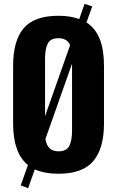

<svg xmlns="http://www.w3.org/2000/svg" viewBox="-20 -903 605 1010"><path d="M505 -697C520 -659 527 -612 527 -557V-254C527 -167 509 -102 472 -57C435 -12 373 11 288 11C239 11 197 3 163 -12L128 87L89 72L127 -35C100 -57 80 -86 68 -123C55 -159 49 -203 49 -255V-557C49 -644 67 -710 104 -754C141 -798 202 -820 288 -820C330 -820 366 -814 397 -803L425 -883L465 -869L435 -785C467 -764 490 -735 505 -697ZM217 -292 349 -666C338 -690 318 -702 288 -702C260 -702 241 -693 232 -675C222 -656 217 -630 217 -597ZM345 -136C354 -155 359 -181 359 -214V-568L219 -172C222 -151 229 -135 240 -124C250 -113 266 -107 288 -107C316 -107 335 -117 345 -136Z"/></svg>

Font: Oswald SemiBold
Style: Regular
Weight: 400
Version: Version